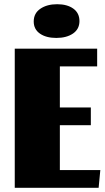

<svg xmlns="http://www.w3.org/2000/svg" viewBox="-20 -891 496 911"><path d="M264 -381H411V-297H264V-84H456L448 0H50V-660H441V-576H264ZM357 -791Q357 -753 326.5 -732Q296 -711 247 -711Q199 -711 169.5 -731.5Q140 -752 140 -789Q140 -828 171.5 -849.5Q203 -871 251 -871Q299 -871 328 -850Q357 -829 357 -791Z"/></svg>

Font: Sansita ExtraBold
Style: Regular
Weight: 800
Designer: Pablo Cosgaya
Foundry: Omnibus-Type
Version: Version 1.006